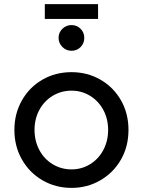

<svg xmlns="http://www.w3.org/2000/svg" viewBox="-20 -902 694 934"><path d="M50 -270Q50 -349 86.5 -413.5Q123 -478 186.5 -514.5Q250 -551 328 -551Q405 -551 468.5 -514.5Q532 -478 568.5 -414Q605 -350 605 -270Q605 -189 568 -125Q531 -61 467.5 -24.5Q404 12 328 12Q251 12 187.5 -24.5Q124 -61 87 -125.5Q50 -190 50 -270ZM328 -78Q377 -78 418 -103Q459 -128 482.5 -172Q506 -216 506 -270Q506 -324 482.5 -367.5Q459 -411 418 -436Q377 -461 328 -461Q278 -461 236.5 -436Q195 -411 171.5 -367.5Q148 -324 148 -270Q148 -216 171.5 -172Q195 -128 236.5 -103Q278 -78 328 -78ZM198 -882H457V-810H198ZM328 -780Q354 -780 372 -762Q390 -744 390 -718Q390 -691 372 -673Q354 -655 328 -655Q302 -655 283.5 -673.5Q265 -692 265 -718Q265 -744 283.5 -762Q302 -780 328 -780Z"/></svg>

Font: Evergrow Sans 
Style: Medium
Weight: 500
Foundry: 10Web
Version: Version 1.000